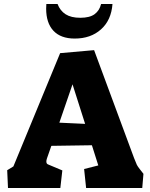

<svg xmlns="http://www.w3.org/2000/svg" viewBox="-20 -941 752 961"><path d="M16 -89 47 -108 281 -675 451 -690 651 -150Q661 -124 665 -116Q669 -108 680 -94L698 -71L692 0H411L401 -95L472 -113L440 -214L237 -211L215 -148Q212 -139 212 -133Q212 -126 214.5 -122.5Q217 -119 223 -117L292 -88L282 0H20ZM343 -519 277 -327 406 -321ZM211 -898Q211 -913 212 -921H268Q281 -887 308.5 -869.5Q336 -852 382 -852Q429 -852 453.5 -870Q478 -888 486 -921H543Q537 -840 485.5 -794Q434 -748 354 -748Q284 -748 247.5 -787Q211 -826 211 -898Z"/></svg>

Font: Suez One
Style: Regular
Weight: 400
Version: Version 1.000